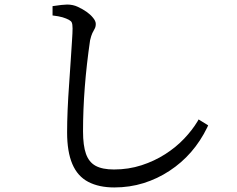

<svg xmlns="http://www.w3.org/2000/svg" viewBox="-20 -776 1040 844"><path d="M211 -708V-749Q257 -756 275 -756Q301 -756 322 -746Q367 -725 388 -699Q401 -684 401 -671Q401 -658 396 -649.5Q391 -641 386 -630.5Q381 -620 376 -599Q345 -387 345 -199Q345 -136 358 -99.5Q371 -63 400.5 -47Q430 -31 481 -31Q545 -31 602 -49.5Q659 -68 706.5 -98.5Q754 -129 789.5 -166.5Q825 -204 848 -242L853 -251L895 -225L891 -216Q832 -95 725 -25Q672 10 611 29Q550 48 482.5 48Q415 48 368 23.5Q321 -1 298 -55Q275 -109 275 -194Q275 -284 284 -408Q288 -463 291 -512Q294 -561 296.5 -596.5Q299 -632 299 -651Q299 -670 295 -678Q290 -689 255 -700Q238 -705 211 -708Z"/></svg>

Font: Early Summer Mincho Screen
Style: Regular
Weight: 400
Designer: GuiWonder
Version: Version 1.002